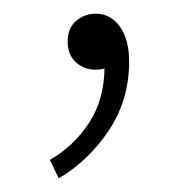

<svg xmlns="http://www.w3.org/2000/svg" viewBox="-20 -95 271 281"><path d="M66 166 53 139Q88 119 110.5 84.5Q133 50 133 2L118 -58L155 -11Q148 0 139 3.5Q130 7 120 7Q103 7 91 -4Q79 -15 79 -34Q79 -54 91.5 -64.5Q104 -75 120 -75Q142 -75 155.5 -56Q169 -37 169 -5Q169 51 139.5 95.5Q110 140 66 166Z"/></svg>

Font: Noto Sans JP Thin Thin
Style: Regular
Weight: 250
Version: Version 2.004-H2;hotconv 1.0.118;makeotfexe 2.5.65603